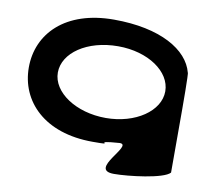

<svg xmlns="http://www.w3.org/2000/svg" viewBox="-77 -647 997 873"><g transform="rotate(10 421.5 -210.5)"><path d="M37 -275C37 -119 158 8 381 8C505 8 361 2 504 -8C570 -8 381 135 502 135C568 135 729 116 757 84V-208C757 -208 757 -380 753 -377C727 -478 597 -556 381 -556C157 -556 37 -431 37 -275ZM171 -275C171 -366 278 -440 421 -440C560 -440 667 -366 667 -275C667 -184 558 -109 421 -109C283 -109 171 -184 171 -275Z"/></g></svg>

Font: Ampere
Style: SuExt
Weight: 400
Version: Version 1